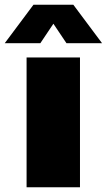

<svg xmlns="http://www.w3.org/2000/svg" viewBox="-57 -789 450 809"><path d="M84 -769H252L373 -607H223L168 -689L113 -607H-37ZM55 -547H280V0H55Z"/></svg>

Font: MontserratBlack
Style: Regular
Weight: 900
Designer: Julieta Ulanovsky
Foundry: Julieta Ulanovsky
Version: Version 4.000